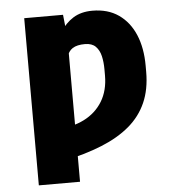

<svg xmlns="http://www.w3.org/2000/svg" viewBox="-53 -603 801 857"><g transform="rotate(-5 347.0 -175.0)"><path d="M271 -444.3V203.1H86.4V-545.9H260.3ZM260.3 -280.3 187 -278.3Q195.8 -332.5 210 -382.1Q224.1 -431.6 247.3 -470Q270.5 -508.3 305.9 -530.5Q341.3 -552.7 392.1 -552.7Q461.4 -552.7 509.5 -519.3Q557.6 -485.8 582.8 -426.3Q607.9 -366.7 607.9 -287.1V-259.8Q607.9 -181.6 581.8 -122.6Q555.7 -63.5 504.9 -20.5Q454.1 22.5 379.6 52.7Q305.2 83 208.5 103.5L187 -40Q257.3 -42 310.5 -68.6Q363.8 -95.2 393.6 -143.8Q423.3 -192.4 423.3 -259.8V-287.1Q423.3 -319.8 417 -346.9Q410.6 -374 394 -390.6Q377.4 -407.2 346.2 -407.2Q310.5 -407.2 290.8 -394.5Q271 -381.8 264.2 -354Q257.3 -326.2 260.3 -280.3Z"/></g></svg>

Font: Inter 24pt Black
Style: Regular
Weight: 900
Designer: Rasmus Andersson
Foundry: rsms
Version: Version 4.001;git-66647c0bb